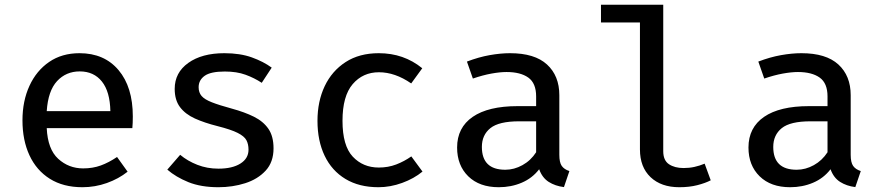

<svg xmlns="http://www.w3.org/2000/svg" viewBox="-20 -778 3732 811"><path d="M177.4 -236.9Q181.5 -147.7 225.9 -107.2Q270.3 -66.7 331.3 -66.7Q371.8 -66.7 405.6 -79Q439.5 -91.3 474.4 -114.9L519 -52.8Q481 -22.6 431.3 -4.9Q381.5 12.8 328.2 12.8Q247.2 12.8 190.5 -22.8Q133.8 -58.5 104.4 -122.1Q74.9 -185.6 74.9 -269.7Q74.9 -351.3 104.4 -415.4Q133.8 -479.5 187.7 -516.4Q241.5 -553.3 315.9 -553.3Q420.5 -553.3 480.8 -481.8Q541 -410.3 541 -286.2Q541 -272.3 540.5 -259.5Q540 -246.7 539 -236.9ZM316.9 -476.4Q259 -476.4 221 -435.4Q183.1 -394.4 177.4 -308.7H446.2Q444.6 -390.8 410.5 -433.6Q376.4 -476.4 316.9 -476.4Z M902.6 -65.6Q961.5 -65.6 995.6 -87.2Q1029.7 -108.7 1029.7 -145.6Q1029.7 -169.2 1020.8 -185.9Q1011.8 -202.6 983.8 -216.7Q955.9 -230.8 899.5 -245.1Q844.1 -259 803.3 -277.4Q762.6 -295.9 740.3 -325.6Q717.9 -355.4 717.9 -402.6Q717.9 -471.3 775.4 -512.3Q832.8 -553.3 927.7 -553.3Q994.4 -553.3 1043.6 -535.6Q1092.8 -517.9 1127.7 -492.3L1085.6 -428.2Q1054.4 -448.7 1017.2 -462.3Q980 -475.9 929.7 -475.9Q869.7 -475.9 844.4 -457.7Q819 -439.5 819 -409.7Q819 -387.2 831.5 -372.6Q844.1 -357.9 874.9 -345.9Q905.6 -333.8 960 -319Q1012.8 -304.6 1052.3 -285.1Q1091.8 -265.6 1113.6 -234.1Q1135.4 -202.6 1135.4 -151.3Q1135.4 -93.3 1102.1 -57.2Q1068.7 -21 1015.6 -4.1Q962.6 12.8 902.6 12.8Q828.7 12.8 775.6 -8.7Q722.6 -30.3 686.7 -61.5L741 -124.1Q772.3 -97.9 813.6 -81.8Q854.9 -65.6 902.6 -65.6Z M1580 -70.3Q1619.5 -70.3 1653.6 -83.3Q1687.7 -96.4 1717.4 -117.4L1764.6 -53.3Q1728.7 -23.6 1678.7 -5.4Q1628.7 12.8 1578.5 12.8Q1496.9 12.8 1439.2 -22.1Q1381.5 -56.9 1351.3 -120Q1321 -183.1 1321 -267.7Q1321 -349.7 1351.5 -414.1Q1382.1 -478.5 1440 -515.9Q1497.9 -553.3 1580 -553.3Q1685.6 -553.3 1763.6 -489.7L1716.9 -425.6Q1648.7 -472.8 1580.5 -472.8Q1512.8 -472.8 1469.7 -422.6Q1426.7 -372.3 1426.7 -267.7Q1426.7 -162.6 1470 -116.4Q1513.3 -70.3 1580 -70.3Z M2342.6 -124.1Q2342.6 -91.8 2352.8 -77.2Q2363.1 -62.6 2385.1 -55.4L2362.1 12.3Q2325.1 7.7 2297.7 -9.7Q2270.3 -27.2 2257.4 -63.1Q2228.2 -25.1 2183.6 -6.2Q2139 12.8 2086.7 12.8Q2005.1 12.8 1957.9 -33.3Q1910.8 -79.5 1910.8 -154.9Q1910.8 -239 1976.7 -284.4Q2042.6 -329.7 2166.2 -329.7H2244.6V-370.8Q2244.6 -426.7 2211.5 -450.3Q2178.5 -473.8 2119.5 -473.8Q2092.3 -473.8 2055.6 -467.2Q2019 -460.5 1977.4 -446.2L1952.3 -517.9Q2002.1 -536.9 2048.2 -545.1Q2094.4 -553.3 2134.4 -553.3Q2238.5 -553.3 2290.5 -505.6Q2342.6 -457.9 2342.6 -375.9ZM2114.4 -61Q2151.8 -61 2186.9 -80.5Q2222.1 -100 2244.6 -134.9V-265.6H2172.8Q2087.2 -265.6 2051.3 -236.7Q2015.4 -207.7 2015.4 -157.4Q2015.4 -61 2114.4 -61Z M2781.5 -757.9V-139.5Q2781.5 -100.5 2805.6 -84.4Q2829.7 -68.2 2867.7 -68.2Q2891.8 -68.2 2913.6 -73.1Q2935.4 -77.9 2956.4 -86.7L2982.1 -16.4Q2959.5 -4.6 2925.6 4.1Q2891.8 12.8 2849.2 12.8Q2772.8 12.8 2727.9 -29.7Q2683.1 -72.3 2683.1 -146.7V-683.1H2518.5V-757.9Z M3573.3 -124.1Q3573.3 -91.8 3583.6 -77.2Q3593.8 -62.6 3615.9 -55.4L3592.8 12.3Q3555.9 7.7 3528.5 -9.7Q3501 -27.2 3488.2 -63.1Q3459 -25.1 3414.4 -6.2Q3369.7 12.8 3317.4 12.8Q3235.9 12.8 3188.7 -33.3Q3141.5 -79.5 3141.5 -154.9Q3141.5 -239 3207.4 -284.4Q3273.3 -329.7 3396.9 -329.7H3475.4V-370.8Q3475.4 -426.7 3442.3 -450.3Q3409.2 -473.8 3350.3 -473.8Q3323.1 -473.8 3286.4 -467.2Q3249.7 -460.5 3208.2 -446.2L3183.1 -517.9Q3232.8 -536.9 3279 -545.1Q3325.1 -553.3 3365.1 -553.3Q3469.2 -553.3 3521.3 -505.6Q3573.3 -457.9 3573.3 -375.9ZM3345.1 -61Q3382.6 -61 3417.7 -80.5Q3452.8 -100 3475.4 -134.9V-265.6H3403.6Q3317.9 -265.6 3282.1 -236.7Q3246.2 -207.7 3246.2 -157.4Q3246.2 -61 3345.1 -61Z"/></svg>

Font: Fira Code Retina
Style: Regular
Weight: 450
Monospace: yes
Designer: Carrois Corporate, Edenspiekermann AG, Nikita Prokopov
Foundry: Carrois Corporate, Edenspiekermann AG, Nikita Prokopov
Version: Version 6.002